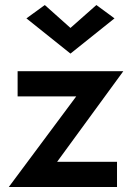

<svg xmlns="http://www.w3.org/2000/svg" viewBox="-20 -743 523 763"><path d="M260 -632 363 -723 435 -670 260 -530 85 -670 158 -723ZM283 -360H50V-460H470L207 -100H445V0H15Z"/></svg>

Font: Jost* Medium
Style: Regular
Weight: 500
Version: Version 3.7